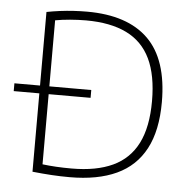

<svg xmlns="http://www.w3.org/2000/svg" viewBox="-47 -647 690 698"><g transform="rotate(5 298.0 -298.5)"><path d="M2.5 -290V-318.5H283V-290ZM232 4Q199 4 166.5 2Q134 0 96 -4V-587Q119.5 -591.5 144.5 -594.8Q169.5 -598 194.5 -599.5Q219.5 -601 243 -601Q391 -601 466.8 -526.5Q542.5 -452 542.5 -297Q542.5 -193 507.2 -126.5Q472 -60 403 -28Q334 4 232 4ZM236.5 -28Q326.5 -28 386.5 -56Q446.5 -84 476.5 -143.5Q506.5 -203 506.5 -297.5Q506.5 -391.5 477.8 -451.5Q449 -511.5 390.2 -540.2Q331.5 -569 242 -569Q213.5 -569 184 -566.5Q154.5 -564 130 -559.5V-34Q154 -31 180.2 -29.5Q206.5 -28 236.5 -28Z"/></g></svg>

Font: Encode Sans SC Thin
Style: Regular
Weight: 250
Designer: Multiple Designers
Foundry: Impallari Type
Version: Version 3.002